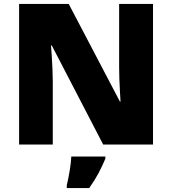

<svg xmlns="http://www.w3.org/2000/svg" viewBox="-20 -734 874 975"><path d="M757 0H504L243 -503H239Q241 -480 243 -447.5Q245 -415 246.5 -382Q248 -349 248 -322V0H77V-714H329L589 -218H592Q591 -241 589 -272Q587 -303 586 -335Q585 -367 585 -391V-714H757ZM515 72Q498 112 480 146Q462 180 433 221H319V207Q327 175 334 132Q341 89 342 61H515Z"/></svg>

Font: Noto Sans Thaana Black
Style: Regular
Weight: 900
Designer: David Williams
Foundry: Google Inc.
Version: Version 3.001; ttfautohint (v1.8.4.7-5d5b)